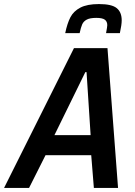

<svg xmlns="http://www.w3.org/2000/svg" viewBox="-54 -925 666 945"><path d="M-34 0 310 -688H475L527 0H408L395 -161H170L89 0ZM214 -260H392L372 -570H366ZM545 -825Q545 -803 536 -762H468Q474 -794 474 -801Q474 -819 462 -828Q450 -837 420 -837Q389 -837 373 -828.5Q357 -820 350.5 -805Q344 -790 338 -762H267Q277 -810 292.5 -840Q308 -870 341.5 -887.5Q375 -905 433 -905Q496 -905 520.5 -885Q545 -865 545 -825Z"/></svg>

Font: Saira Semi Condensed Medium
Style: Italic
Weight: 500
Width: 4
Italic angle: -12°
Designer: Hector Gatti with collaboration of the Omnibus-Type team
Foundry: Omnibus-Type
Version: Version 1.001; ttfautohint (v1.8)